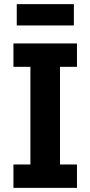

<svg xmlns="http://www.w3.org/2000/svg" viewBox="-20 -908 437 928"><path d="M352 0H45V-113H127V-585H45V-698H352V-585H270V-113H352ZM61 -785V-888H337V-785Z"/></svg>

Font: IBM Plex Sans Condensed
Style: Bold
Weight: 700
Width: 3
Designer: Mike Abbink, Paul van der Laan, Pieter van Rosmalen
Foundry: Bold Monday
Version: Version 3.201